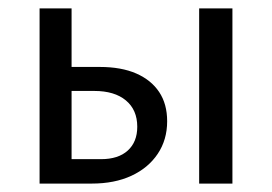

<svg xmlns="http://www.w3.org/2000/svg" viewBox="-20 -436 646 456"><path d="M74 0V-416H150V-58H220Q261 -58 283.5 -78.5Q306 -99 306 -135Q306 -175 279 -197.5Q252 -220 204 -220H129V-277H217Q268 -277 303.5 -261.5Q339 -246 358 -217.5Q377 -189 377 -148Q377 -104 354.5 -70.5Q332 -37 292 -18.5Q252 0 198 0ZM453 0V-416H532V0Z"/></svg>

Font: Ysabeau Office Medium
Style: Regular
Weight: 500
Designer: Christian Thalmann (Catharsis Fonts)
Version: Version 2.001;gftools[0.9.30]; featfreeze: tnum,lnum,ss02